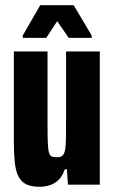

<svg xmlns="http://www.w3.org/2000/svg" viewBox="-20 -707 438 735"><path d="M131 8Q100 8 80.5 -1.5Q61 -11 50.5 -32Q40 -53 36.5 -86Q33 -119 33 -166V-510H162V-229Q162 -186 163 -160.5Q164 -135 167.5 -123Q171 -111 178 -108Q185 -105 197 -105Q210 -105 217.5 -110Q225 -115 228.5 -130Q232 -145 232.5 -175.5Q233 -206 233 -257V-510H362V0H240L236 -59H228Q220 -34 205.5 -19.5Q191 -5 172 1.5Q153 8 131 8ZM67 -562V-571L134 -687H262L331 -571V-562H243L199 -626L157 -562Z"/></svg>

Font: Saira ExtraCondensed ExtraBold
Style: Regular
Weight: 800
Width: 2
Designer: Hector Gatti with collaboration of the Omnibus-Type team
Foundry: Omnibus-Type
Version: Version 1.101